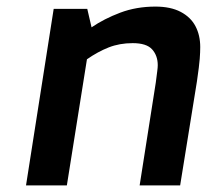

<svg xmlns="http://www.w3.org/2000/svg" viewBox="-20 -563 628 583"><path d="M59 0 143 -536H245L258 -480Q296 -506 345 -524.5Q394 -543 452 -543Q498 -543 528.5 -527Q559 -511 573.5 -483.5Q588 -456 588 -420Q588 -405 586.5 -384.5Q585 -364 578 -316L527 0H404L453 -312Q456 -336 457.5 -347Q459 -358 459 -365Q459 -394 442 -413Q425 -432 383 -432Q343 -432 310 -419Q277 -406 244 -383L183 0Z"/></svg>

Font: Exo Thin SemiBold
Style: Italic
Weight: 600
Italic angle: -9°
Version: Version 2.000